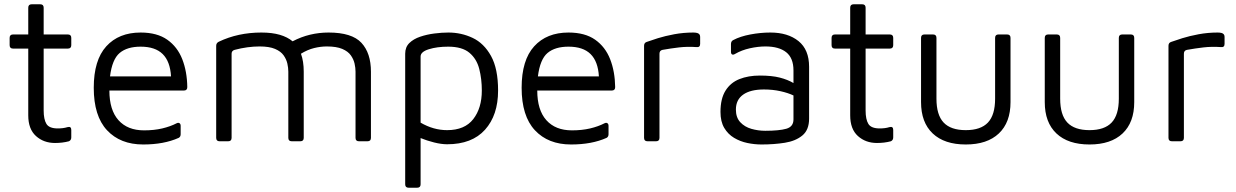

<svg xmlns="http://www.w3.org/2000/svg" viewBox="-20 -660 5776 897"><path d="M237 8Q184 8 148 -24.5Q112 -57 112 -121V-433H41Q25 -433 25 -449V-483Q25 -499 41 -499H112V-624Q112 -640 128 -640H168Q184 -640 184 -624V-499H297Q313 -499 313 -483V-449Q313 -433 297 -433H184V-144Q184 -102 197 -81Q210 -60 250 -60Q276 -60 295 -66Q313 -71 313 -53V-18Q313 -5 302 0Q272 8 237 8Z M649 15Q542 15 480 -51.5Q418 -118 418 -250Q418 -379 476.5 -443.5Q535 -508 637 -508Q714 -508 761.5 -474.5Q809 -441 831.5 -383.5Q854 -326 855 -253Q855 -237 839 -237H491Q491 -146 533.5 -98.5Q576 -51 653 -51Q700 -51 738 -60Q776 -69 805 -84Q813 -88 818.5 -84.5Q824 -81 824 -72V-33Q824 -21 815 -16Q746 15 649 15ZM637 -442Q574 -442 539 -412.5Q504 -383 494 -303H779Q775 -373 740 -407.5Q705 -442 637 -442Z M1399 -325V-16Q1399 0 1383 0H1343Q1327 0 1327 -16V-325Q1327 -343 1322.5 -363Q1318 -383 1305 -401.5Q1292 -420 1265 -431.5Q1238 -443 1193 -443Q1165 -443 1135.5 -439Q1106 -435 1076 -427Q1062 -423 1062 -409V-16Q1062 0 1046 0H1006Q990 0 990 -16V-446Q990 -459 1002 -465Q1092 -508 1201 -508Q1251 -508 1287 -497.5Q1323 -487 1347 -467Q1387 -488 1429 -498Q1471 -508 1515 -508Q1624 -508 1668.5 -460Q1713 -412 1713 -325V-16Q1713 0 1697 0H1657Q1641 0 1641 -16V-325Q1641 -343 1636.5 -363Q1632 -383 1619 -401.5Q1606 -420 1579 -431.5Q1552 -443 1507 -443Q1478 -443 1447.5 -435.5Q1417 -428 1386 -409Q1399 -374 1399 -325Z M2069 14Q2042 14 2008 5.5Q1974 -3 1945 -15V201Q1945 217 1929 217H1889Q1873 217 1873 201V-409Q1873 -440 1892.5 -459Q1912 -478 1943 -488.5Q1974 -499 2009 -503.5Q2044 -508 2075 -508Q2135 -508 2188 -483Q2241 -458 2274 -398.5Q2307 -339 2307 -237Q2307 -122 2246 -54Q2185 14 2069 14ZM2069 -52Q2151 -52 2191 -103.5Q2231 -155 2231 -237Q2231 -291 2219 -338Q2207 -385 2173 -413.5Q2139 -442 2074 -442Q2022 -442 1983.5 -430Q1945 -418 1945 -396V-87Q2005 -52 2069 -52Z M2648 15Q2541 15 2479 -51.5Q2417 -118 2417 -250Q2417 -379 2475.5 -443.5Q2534 -508 2636 -508Q2713 -508 2760.5 -474.5Q2808 -441 2830.5 -383.5Q2853 -326 2854 -253Q2854 -237 2838 -237H2490Q2490 -146 2532.5 -98.5Q2575 -51 2652 -51Q2699 -51 2737 -60Q2775 -69 2804 -84Q2812 -88 2817.5 -84.5Q2823 -81 2823 -72V-33Q2823 -21 2814 -16Q2745 15 2648 15ZM2636 -442Q2573 -442 2538 -412.5Q2503 -383 2493 -303H2778Q2774 -373 2739 -407.5Q2704 -442 2636 -442Z M3005 0Q2989 0 2989 -16V-446Q2989 -460 3001 -464Q3020 -471 3053.5 -481.5Q3087 -492 3130 -500Q3173 -508 3219 -508Q3224 -508 3228.5 -507.5Q3233 -507 3237 -506Q3251 -502 3251 -488V-455Q3251 -438 3234 -440Q3191 -443 3152.5 -438.5Q3114 -434 3075 -427Q3061 -424 3061 -409V-16Q3061 0 3045 0Z M3538 15Q3505 15 3471.5 8Q3438 1 3409.5 -16Q3381 -33 3363.5 -62.5Q3346 -92 3346 -137Q3346 -199 3369.5 -236.5Q3393 -274 3434.5 -290.5Q3476 -307 3530 -307Q3586 -307 3623 -297.5Q3660 -288 3687 -272V-331Q3687 -389 3653 -416Q3619 -443 3556 -443Q3522 -443 3483.5 -434.5Q3445 -426 3414 -408Q3406 -403 3400.5 -405.5Q3395 -408 3395 -418V-454Q3395 -468 3406 -473Q3438 -490 3485.5 -499Q3533 -508 3579 -508Q3661 -508 3710.5 -468Q3760 -428 3760 -348V-106Q3760 -53 3728.5 -27Q3697 -1 3646.5 7Q3596 15 3538 15ZM3418 -148Q3418 -111 3438.5 -89Q3459 -67 3490.5 -58Q3522 -49 3555 -49Q3620 -49 3653.5 -58.5Q3687 -68 3687 -102V-214Q3662 -226 3626 -234Q3590 -242 3549 -242Q3486 -242 3452 -218Q3418 -194 3418 -148Z M4077 8Q4024 8 3988 -24.5Q3952 -57 3952 -121V-433H3881Q3865 -433 3865 -449V-483Q3865 -499 3881 -499H3952V-624Q3952 -640 3968 -640H4008Q4024 -640 4024 -624V-499H4137Q4153 -499 4153 -483V-449Q4153 -433 4137 -433H4024V-144Q4024 -102 4037 -81Q4050 -60 4090 -60Q4116 -60 4135 -66Q4153 -71 4153 -53V-18Q4153 -5 4142 0Q4112 8 4077 8Z M4492 15Q4392 15 4337.5 -36.5Q4283 -88 4283 -183V-483Q4283 -499 4299 -499H4339Q4355 -499 4355 -483V-199Q4355 -123 4388.5 -87.5Q4422 -52 4492 -52Q4562 -52 4595.5 -87.5Q4629 -123 4629 -199V-483Q4629 -499 4645 -499H4685Q4701 -499 4701 -483V-183Q4701 -88 4646.5 -36.5Q4592 15 4492 15Z M5070 15Q4970 15 4915.5 -36.5Q4861 -88 4861 -183V-483Q4861 -499 4877 -499H4917Q4933 -499 4933 -483V-199Q4933 -123 4966.5 -87.5Q5000 -52 5070 -52Q5140 -52 5173.5 -87.5Q5207 -123 5207 -199V-483Q5207 -499 5223 -499H5263Q5279 -499 5279 -483V-183Q5279 -88 5224.5 -36.5Q5170 15 5070 15Z M5455 0Q5439 0 5439 -16V-446Q5439 -460 5451 -464Q5470 -471 5503.5 -481.5Q5537 -492 5580 -500Q5623 -508 5669 -508Q5674 -508 5678.5 -507.5Q5683 -507 5687 -506Q5701 -502 5701 -488V-455Q5701 -438 5684 -440Q5641 -443 5602.5 -438.5Q5564 -434 5525 -427Q5511 -424 5511 -409V-16Q5511 0 5495 0Z"/></svg>

Font: Pitagon Sans
Style: Regular
Weight: 400
Designer: Travis Tran
Foundry: Pitagon
Version: Version 1.001; ttfautohint (v1.8.4.7-5d5b);gftools[0.9.26]